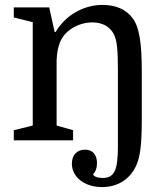

<svg xmlns="http://www.w3.org/2000/svg" viewBox="-20 -570 669 780"><path d="M459 24C459 121 445 153 397 153C376 153 361 147 358 138C369 127 374 112 374 93C374 58 356 38 325 38C293 38 272 60 272 95C272 150 324 190 395 190C458 190 509 158 534 101C550 65 556 14 556 -85V-281C556 -396 546 -459 519 -496C492 -532 451 -550 396 -550C319 -550 246 -508 206 -440H202L180 -540H36V-499L113 -480V-60L36 -41V0H277V-41L210 -60V-327C213 -382 226 -417 255 -442C282 -465 318 -479 355 -479C396 -479 427 -462 443 -430C455 -406 459 -370 459 -283Z"/></svg>

Font: Domine
Style: Regular
Weight: 400
Designer: Pablo Impallari, Rodrigo Fuenzalida, Brenda Gallo
Foundry: Pablo Impallari, Rodrigo Fuenzalida, Brenda Gallo
Version: Version 2.000